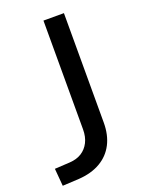

<svg xmlns="http://www.w3.org/2000/svg" viewBox="-140 -772 638 846"><g transform="rotate(-20 179.5 -348.5)"><path d="M4 8 -3 -74 68 -78Q101 -80 124 -94.5Q147 -109 160 -134.5Q173 -160 173 -195V-705H269V-192Q269 -134 247 -91.5Q225 -49 183 -24.5Q141 0 81 4Z"/></g></svg>

Font: Nunito Sans 10pt Medium
Style: Regular
Weight: 500
Designer: Vernon Adams
Foundry: Vernon Adams
Version: Version 3.101;gftools[0.9.27]